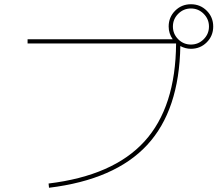

<svg xmlns="http://www.w3.org/2000/svg" viewBox="-20 -865 1040 905"><path d="M775 -740Q775 -784 805.5 -814.5Q836 -845 880 -845Q924 -845 954.5 -814.5Q985 -784 985 -740Q985 -696 954.5 -665.5Q924 -635 880 -635Q854 -635 830 -648Q825 -345 673.5 -181.5Q522 -18 211 20L209 0Q514 -37 661 -198.5Q808 -360 810 -660H110V-680H794Q775 -707 775 -740ZM940 -680Q965 -705 965 -740Q965 -775 940 -800Q915 -825 880 -825Q845 -825 820 -800Q795 -775 795 -740Q795 -705 820 -680Q845 -655 880 -655Q915 -655 940 -680Z"/></svg>

Font: M PLUS 1p Thin
Style: Regular
Weight: 250
Version: Version 1.062